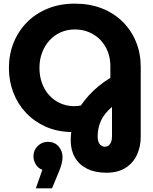

<svg xmlns="http://www.w3.org/2000/svg" viewBox="-20 -732 840 1056"><path d="M565 218Q503 218 459 196Q415 174 392 134Q369 94 369 41Q369 30 369.5 18.5Q370 7 372 -6Q295 -7 232 -35Q169 -63 123.5 -111Q78 -159 53.5 -222.5Q29 -286 29 -358Q29 -432 54.5 -496Q80 -560 127.5 -608.5Q175 -657 242 -684.5Q309 -712 391 -712Q473 -712 540 -686Q607 -660 655 -612Q703 -564 728.5 -501Q754 -438 754 -364V21Q754 74 733.5 119Q713 164 671 191Q629 218 565 218ZM556 75Q575 75 585.5 59.5Q596 44 596 19V-144Q575 -126 559.5 -107Q544 -88 535 -67.5Q526 -47 521.5 -25.5Q517 -4 517 19Q517 37 522 49.5Q527 62 536.5 68.5Q546 75 556 75ZM385 -148Q396 -148 405.5 -149Q415 -150 425 -152Q443 -179 467 -205.5Q491 -232 521 -257Q551 -282 587 -304V-369Q587 -412 572.5 -449Q558 -486 531.5 -513Q505 -540 469.5 -555Q434 -570 392 -570Q350 -570 314.5 -554.5Q279 -539 252.5 -510Q226 -481 211.5 -442.5Q197 -404 197 -359Q197 -314 210.5 -276Q224 -238 249.5 -209.5Q275 -181 309.5 -165Q344 -149 385 -148ZM177 304 213 202Q189 193 176.5 171.5Q164 150 164 128Q164 94 187.5 71Q211 48 243 48Q280 48 302 73Q324 98 324 132Q324 162 307 205L266 304Z"/></svg>

Font: MuseoModerno Thin
Style: Bold
Weight: 700
Version: Version 1.003